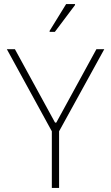

<svg xmlns="http://www.w3.org/2000/svg" viewBox="-20 -932 551 952"><path d="M237 0V-281L14 -688H54L253 -324H259L458 -688H497L273 -281V0ZM226 -774V-779L308 -912H352V-907L252 -774Z"/></svg>

Font: Saira SemiCondensed Thin
Style: Regular
Weight: 250
Width: 4
Designer: Hector Gatti with collaboration of the Omnibus-Type team
Foundry: Omnibus-Type
Version: Version 1.101